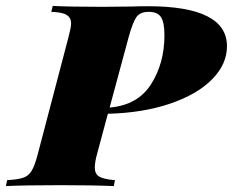

<svg xmlns="http://www.w3.org/2000/svg" viewBox="-68 -628 786 648"><path d="M259 -106Q252 -81 252 -62Q252 -41 267 -32Q282 -23 320 -20L316 0Q247 -3 138 -3Q12 -3 -48 0L-44 -20Q-8 -22 10 -28Q28 -34 38.5 -51Q49 -68 59 -106L163 -502Q172 -536 172 -549Q172 -568 157 -577.5Q142 -587 105 -588L110 -608Q168 -605 280 -605L378 -606Q398 -607 431 -607Q698 -607 698 -472Q698 -411 647.5 -360Q597 -309 505.5 -278Q414 -247 296 -244ZM366 -502 302 -265Q397 -273 442 -344Q487 -415 487 -509Q487 -552 475.5 -570Q464 -588 434 -588Q405 -588 392.5 -570.5Q380 -553 366 -502Z"/></svg>

Font: Playfair Display SC Black
Style: Italic
Weight: 900
Italic angle: -14°
Designer: Claus Eggers Sørensen
Foundry: Claus Eggers Sørensen
Version: Version 1.200; ttfautohint (v1.6)